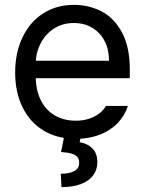

<svg xmlns="http://www.w3.org/2000/svg" viewBox="-20 -557 593 785"><path d="M42 -260.7Q42 -341.8 72.3 -404.8Q102.5 -467.8 156.7 -502.4Q210.9 -537.1 282.2 -537.1Q342.8 -537.1 394.5 -510.7Q446.3 -484.4 478.5 -424.8Q510.7 -365.2 510.7 -272.5V-237.3H100.6V-308.6H425.8Q425.8 -353.5 408.2 -388.2Q390.6 -422.9 357.9 -442.9Q325.2 -462.9 282.2 -462.9Q235.4 -462.9 200.2 -439.9Q165 -417 145.5 -378.4Q126 -339.8 126 -295.9V-248Q126 -189.5 146.5 -147.9Q167 -106.4 204.1 -85Q241.2 -63.5 290 -63.5Q320.3 -63.5 344.7 -71.8Q369.1 -80.1 386.2 -93.3Q403.3 -106.4 413.1 -124H502.9Q490.2 -84 460.9 -53.7Q431.6 -23.4 387.7 -6.3Q343.8 10.7 290 10.7Q214.8 10.7 158.7 -22.9Q102.5 -56.6 72.3 -118.2Q42 -179.7 42 -260.7ZM310.5 -2.9 305.7 24.4Q336.9 29.3 357.4 49.3Q377.9 69.3 377.9 106.4Q377.9 136.7 361.3 159.7Q344.7 182.6 311.5 195.3Q278.3 208 231.4 208L228.5 153.3Q263.7 153.3 283.7 142.6Q303.7 131.8 303.7 109.4Q303.7 93.8 296.4 85Q289.1 76.2 273.4 71.3Q257.8 66.4 229.5 64.5L243.2 -2.9Z"/></svg>

Font: Pretendard JP Variable
Style: Regular
Weight: 400
Designer: Base glyphs from Inter by Rasmus Andersson; Hangul glyphs from Noto Sans CJK(Source Han Sans) by Jang Soo-young and Kang
Foundry: Kil Hyung-jin
Version: Version 1.307;Glyphs 3.2 (3192)